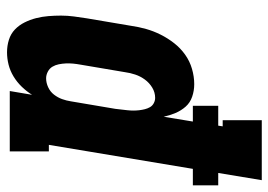

<svg xmlns="http://www.w3.org/2000/svg" viewBox="-132 -644 783 560"><g transform="rotate(90 260.0 -363.5)"><path d="M132 8Q113 8 95.5 2.5Q78 -3 65.5 -15Q53 -27 45 -43Q37 -59 32.5 -76.5Q28 -94 26.5 -112.5Q25 -131 25 -149.5Q25 -168 27.5 -187Q30 -206 33 -225L55 -355Q58 -376 64 -397.5Q70 -419 80.5 -440Q91 -461 105.5 -479.5Q120 -498 139 -511.5Q158 -525 180.5 -531.5Q203 -538 225 -538Q244 -538 261.5 -532Q279 -526 290.5 -513Q302 -500 309 -483.5Q316 -467 320 -449L334 -534H288V-608H346L348 -621H330V-735H505L484 -608H520V-534H472L402 -114H421V0H245L256 -65Q246 -49 232.5 -35Q219 -21 202.5 -11Q186 -1 168 3.5Q150 8 132 8ZM208 -106Q221 -106 234 -112Q247 -118 255.5 -129Q264 -140 268.5 -152.5Q273 -165 275 -178L297 -308Q298 -317 299 -325.5Q300 -334 301 -343Q302 -352 302 -360.5Q302 -369 301 -377.5Q300 -386 298 -394Q296 -402 292 -409Q288 -416 280.5 -420Q273 -424 265 -424Q249 -424 235 -415.5Q221 -407 211.5 -394Q202 -381 197 -366Q192 -351 190 -336L168 -206Q166 -195 165 -184.5Q164 -174 164.5 -163.5Q165 -153 167 -143Q169 -133 174 -124.5Q179 -116 188.5 -111Q198 -106 208 -106Z"/></g></svg>

Font: Iosevka Curly Slab HvObl
Style: Regular
Weight: 900
Italic angle: -9°
Monospace: yes
Designer: Belleve Invis
Foundry: Belleve Invis
Version: Version 11.1.0; ttfautohint (v1.8.3)